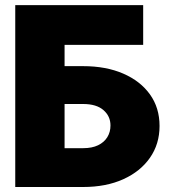

<svg xmlns="http://www.w3.org/2000/svg" viewBox="-20 -748 682 768"><path d="M41 0V-727.5H552.7V-568.4H238.3V-483.4H312.5Q404.3 -483.4 472.9 -453.6Q541.5 -423.8 579.8 -370.4Q618.2 -316.9 618.2 -244.1Q618.2 -171.9 579.8 -116.9Q541.5 -62 472.9 -31Q404.3 0 312.5 0ZM238.3 -155.3H312.5Q348.1 -155.3 372.3 -167Q396.5 -178.7 409.2 -199.2Q421.9 -219.7 421.9 -246.1Q421.9 -283.2 393.8 -307.6Q365.7 -332 312.5 -332H238.3Z"/></svg>

Font: Inter 28pt Black
Style: Regular
Weight: 900
Designer: Rasmus Andersson
Foundry: rsms
Version: Version 4.001;git-66647c0bb